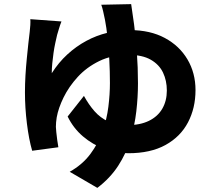

<svg xmlns="http://www.w3.org/2000/svg" viewBox="-20 -831 1040 931"><path d="M278 -727Q271 -709 266 -692Q261 -675 257 -662Q253 -645 248 -622Q243 -599 239.5 -574Q236 -549 233.5 -524Q231 -499 231 -476Q264 -528 306.5 -567Q349 -606 398 -632.5Q447 -659 501 -672Q555 -685 611 -685Q708 -685 779 -647Q850 -609 889 -543Q928 -477 928 -394Q928 -307 891.5 -237.5Q855 -168 782.5 -128Q710 -88 602 -88Q543 -88 486 -109Q429 -130 382.5 -169.5Q336 -209 308 -266L387 -366Q410 -324 438 -292Q466 -260 504.5 -242Q543 -224 596 -224Q659 -224 702 -245Q745 -266 767 -304Q789 -342 789 -392Q789 -440 770.5 -479Q752 -518 711 -541.5Q670 -565 603 -565Q523 -565 461.5 -535Q400 -505 357 -458Q314 -411 288.5 -359Q263 -307 255 -262Q253 -248 252 -238Q251 -228 251 -216Q251 -208 253 -190Q255 -172 257.5 -152Q260 -132 263 -117L136 -100Q120 -155 110.5 -232Q101 -309 101 -383Q101 -424 103.5 -466Q106 -508 110 -547.5Q114 -587 117.5 -620.5Q121 -654 124 -676Q126 -692 127 -709.5Q128 -727 127 -738ZM616 -811Q622 -774 630 -713.5Q638 -653 643.5 -579Q649 -505 649 -427Q649 -360 641 -291Q633 -222 612.5 -154.5Q592 -87 553 -27Q514 33 452 80L318 2Q380 -33 418 -84Q456 -135 477 -194Q498 -253 505.5 -313.5Q513 -374 513 -428Q513 -485 510 -541.5Q507 -598 501.5 -648.5Q496 -699 489 -735Q485 -754 480.5 -774.5Q476 -795 471 -808Z"/></svg>

Font: Noto Sans SC Thin ExtraBold
Style: Regular
Weight: 800
Version: Version 2.004-H2;hotconv 1.0.118;makeotfexe 2.5.65603